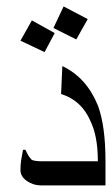

<svg xmlns="http://www.w3.org/2000/svg" viewBox="-20 -719 345 591"><path d="M304.7 -148.4H105.5Q82 -148.4 62.5 -162.1Q43 -175.8 43 -195.3Q43 -210.9 44.9 -224.6Q46.9 -238.3 50.8 -257.8H58.6Q66.4 -238.3 78.1 -226.6Q89.8 -222.7 105.5 -222.7H281.2Q281.2 -300.8 257.8 -347.7Q230.5 -410.2 168 -429.7L171.9 -515.6Q246.1 -480.5 281.2 -394.5Q304.7 -332 304.7 -222.7ZM250 -660.2 214.8 -597.7 144.5 -632.8 175.8 -699.2ZM148.4 -617.2 117.2 -558.6 43 -593.8 78.1 -656.2Z"/></svg>

Font: 和音 by 宁静之雨，公众号njzyshare
Style: Regular
Weight: 400
Designer: Steve Matteson
Foundry: Ascender Corporation
Version: Version 6.00;June 8, 2018;FontCreator 11.0.0.2388 32-bit